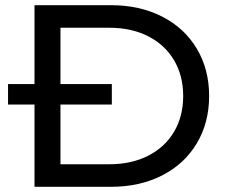

<svg xmlns="http://www.w3.org/2000/svg" viewBox="-20 -720 874 740"><path d="M113 -700H408Q519 -700 605 -656Q691 -612 738.5 -532.5Q786 -453 786 -350Q786 -247 738.5 -167.5Q691 -88 605 -44Q519 0 408 0H113ZM402 -87Q487 -87 551.5 -120Q616 -153 651 -212.5Q686 -272 686 -350Q686 -428 651 -487.5Q616 -547 551.5 -580Q487 -613 402 -613H213V-87ZM11 -396H411V-317H11Z"/></svg>

Font: Idrija
Style: Regular
Weight: 500
Designer: Julieta Ulanovsky
Foundry: Julieta Ulanovsky
Version: Version 7.200